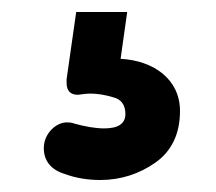

<svg xmlns="http://www.w3.org/2000/svg" viewBox="-20 -44 360 320"><path d="M107 -24 91 88C91 90 91 92 91 94C91 107 97 114 110 114C117 113 124 112 131 112C142 112 155 114 168 118C182 121 189 131 189 146C189 162 177 170 154 170C139 170 122 167 104 162C99 160 95 160 91 160C74 160 53 178 53 203C53 224 65 239 88 246C107 253 127 256 147 256C181 256 212 246 239 227C266 208 280 179 280 141C280 88 236 57 181 54L192 -24Z"/></svg>

Font: Dongle
Style: Bold
Weight: 700
Designer: Yanghee Ryu
Foundry: Yanghee Ryu
Version: Version 2.000